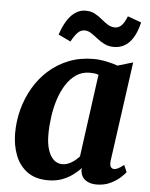

<svg xmlns="http://www.w3.org/2000/svg" viewBox="-55 -834 693 889"><g transform="rotate(5 291.0 -389.0)"><path d="M483 -106.5Q480.5 -86 486 -77.2Q491.5 -68.5 502 -68.5Q509.5 -68.5 520 -73.5Q530.5 -78.5 547 -91.5L561 -59Q555.5 -51 537.5 -34.2Q519.5 -17.5 491.2 -3.8Q463 10 426.5 10Q395.5 10 375 -4.8Q354.5 -19.5 352 -49.5L353 -60.5Q337.5 -43 315.2 -26.8Q293 -10.5 264.8 -0.2Q236.5 10 201.5 10Q142 10 104.2 -18Q66.5 -46 48.8 -92.5Q31 -139 31 -194.5Q31 -250.5 45.2 -304.5Q59.5 -358.5 87.2 -406.2Q115 -454 155.5 -490.2Q196 -526.5 248.2 -547.2Q300.5 -568 363.5 -568Q391 -568 422.8 -561.5Q454.5 -555 476 -547L547 -568ZM392 -497Q382.5 -500.5 372.2 -501.8Q362 -503 352 -503Q316 -503 288.8 -484.8Q261.5 -466.5 241.8 -435.5Q222 -404.5 209.2 -365Q196.5 -325.5 190.8 -283.2Q185 -241 185 -200.5Q185 -159.5 194.5 -130.2Q204 -101 221 -85.5Q238 -70 261 -70Q273 -70 283.8 -73.8Q294.5 -77.5 304.5 -83.5Q314.5 -89.5 323.2 -97Q332 -104.5 339.5 -112.5ZM192 -666.5Q205.5 -707.5 223 -734.2Q240.5 -761 261.8 -774.2Q283 -787.5 306.5 -787.5Q332 -787.5 350.5 -777.5Q369 -767.5 384.2 -754.5Q399.5 -741.5 415 -731.8Q430.5 -722 449.5 -722Q464.5 -722 478 -734.2Q491.5 -746.5 504 -778.5L567.5 -755.5Q557 -711 539.8 -683.5Q522.5 -656 500.2 -643.8Q478 -631.5 451.5 -631.5Q427 -631.5 407.5 -641.2Q388 -651 372 -663.8Q356 -676.5 341.2 -686.2Q326.5 -696 310.5 -696Q292.5 -696 278.5 -681.8Q264.5 -667.5 249 -639Z"/></g></svg>

Font: Merriweather Light 18pt ExtraBold
Style: Italic
Weight: 800
Italic angle: -7.8°
Version: Version 2.101